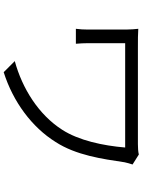

<svg xmlns="http://www.w3.org/2000/svg" viewBox="114 -855 772 1040"><g transform="rotate(90 500.0 -335.0)"><path d="M871 -667 817 -701C801 -697 779 -696 760 -696H240C197 -696 162 -696 136 -698C138 -678 140 -657 140 -635V-421C140 -403 139 -383 136 -360H217C215 -383 214 -406 214 -421V-627H779C769 -507 741 -376 683 -286C601 -158 460 -70 311 -29L371 31C532 -20 669 -122 749 -250C821 -361 841 -503 859 -624C861 -633 867 -657 871 -667Z"/></g></svg>

Font: Source Han Sans JP Normal
Style: Regular
Weight: 350
Designer: Ryoko NISHIZUKA 西塚涼子 (kana, bopomofo & ideographs); Paul D. Hunt (Latin, Greek & Cyrillic); Sandoll Communications 산돌커뮤니
Foundry: Adobe
Version: Version 2.002;hotconv 1.0.116;makeotfexe 2.5.65601